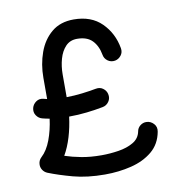

<svg xmlns="http://www.w3.org/2000/svg" viewBox="-82 -784 879 901"><g transform="rotate(-10 357.5 -333.0)"><path d="M68.4 -327.6Q72.8 -344.7 88.4 -355.7Q104 -366.7 124 -361.3Q131.8 -359.4 140.1 -357.4V-458.5Q140.1 -522.5 160.2 -578.4Q180.2 -634.3 221.7 -668.9Q263.2 -703.6 327.1 -703.6Q410.6 -703.6 460.2 -654.3Q509.8 -605 522.5 -532.2Q525.9 -512.2 514.4 -497.6Q502.9 -482.9 485.8 -479.5Q465.8 -476.1 450.4 -487.3Q435.1 -498.5 432.1 -516.6Q424.3 -560.1 399.4 -585.7Q374.5 -611.3 327.1 -611.3Q293.5 -611.3 272.5 -589.1Q251.5 -566.9 241.7 -532Q231.9 -497.1 231.9 -458.5V-350.1Q269.5 -350.6 305.9 -355Q342.3 -359.4 373 -365.2Q393.1 -369.1 407.7 -358.4Q422.4 -347.7 426.3 -331.1Q431.2 -310.5 419.9 -294.4Q408.7 -278.3 390.1 -274.9Q355 -268.1 313.2 -263.2Q271.5 -258.3 227.5 -258.3Q221.2 -208.5 207.5 -162.8Q193.8 -117.2 172.9 -81.1Q208.5 -69.3 251 -61.3Q293.5 -53.2 346.7 -53.2Q386.7 -53.2 427.5 -59.6Q468.3 -65.9 498 -83.3Q527.8 -100.6 534.2 -133.3Q537.1 -149.9 550.3 -160.4Q563.5 -170.9 580.1 -170.4Q600.1 -169.9 614.5 -154.3Q628.9 -138.7 624.5 -116.2Q613.8 -58.6 572.8 -24.7Q531.7 9.3 472.4 23.9Q413.1 38.6 346.7 38.6Q262.2 38.6 196 20.8Q129.9 2.9 81.1 -16.6Q67.9 -22 59.8 -33.7Q51.8 -45.4 51.8 -59.1Q51.8 -79.6 66.4 -93.3Q94.2 -118.7 111.6 -165Q128.9 -211.4 135.7 -264.6Q118.2 -267.6 101.6 -272Q84.5 -276.4 74 -292Q63.5 -307.6 68.4 -327.6Z"/></g></svg>

Font: Mikhak-FD Medium
Style: Regular
Weight: 500
Designer: Amin Abedi
Version: Version 3.2